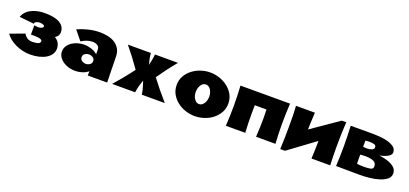

<svg xmlns="http://www.w3.org/2000/svg" viewBox="11 -1024 3591 1684"><g transform="rotate(20 1806.5 -182.0)"><path d="M44 -279Q48 -290 52.5 -299Q57 -308 60 -312V-311Q83 -346 132 -366Q181 -386 243 -386Q283 -386 317.5 -380Q352 -374 377 -360.5Q402 -347 416 -326Q430 -305 430 -275Q430 -258 422 -244Q414 -230 395 -219Q424 -201 435.5 -177.5Q447 -154 447 -128Q447 -99 431 -75Q415 -51 387.5 -34.5Q360 -18 322 -9Q284 0 241 0Q205 0 169.5 -8.5Q134 -17 103.5 -31.5Q73 -46 48 -66Q23 -86 8 -109L142 -159Q152 -140 171.5 -125.5Q191 -111 222 -111Q251 -111 273 -117.5Q295 -124 295 -144Q295 -153 284 -158Q273 -163 257 -165Q241 -167 222.5 -167.5Q204 -168 190 -167V-254Q202 -252 211 -250.5Q220 -249 225 -249Q245 -249 259 -256Q273 -263 273 -274Q273 -282 258 -287Q243 -292 229 -292Q215 -292 203 -288Q191 -284 183 -276Q182 -275 182 -265Z M729 -178Q710 -178 692.5 -166.5Q675 -155 675 -134Q675 -113 692.5 -101.5Q710 -90 729 -90Q748 -90 765.5 -101.5Q783 -113 783 -134Q783 -155 765.5 -166.5Q748 -178 729 -178ZM781 0 782 -40Q756 -19 724 -9.5Q692 0 660 0Q634 0 605 -7.5Q576 -15 552 -30.5Q528 -46 512 -69Q496 -92 496 -122Q496 -152 512 -175Q528 -198 552 -213.5Q576 -229 605 -236.5Q634 -244 660 -244Q694 -244 727 -233.5Q760 -223 786 -201V-243Q786 -270 766 -281.5Q746 -293 722 -293Q694 -293 667.5 -283.5Q641 -274 618 -259L547 -346Q596 -368 648.5 -380.5Q701 -393 755 -393Q792 -393 828 -385.5Q864 -378 892 -360.5Q920 -343 938 -314Q956 -285 957 -243L962 0Z M1159 -190Q1094 -284 1019 -375H1234Q1236 -349 1241 -323Q1246 -297 1253 -271Q1260 -297 1265 -323Q1270 -349 1272 -375H1487Q1449 -330 1414.5 -284Q1380 -238 1347 -190Q1383 -142 1421 -95.5Q1459 -49 1499 -4H1284Q1280 -35 1271.5 -65Q1263 -95 1253 -124Q1242 -95 1234 -65Q1226 -35 1222 -4H1007Q1047 -49 1085 -95.5Q1123 -142 1159 -190Z M1783 -393Q1826 -393 1869 -379Q1912 -365 1946.5 -338.5Q1981 -312 2002.5 -274.5Q2024 -237 2024 -190Q2024 -142 2002.5 -104.5Q1981 -67 1947 -40.5Q1913 -14 1869.5 0Q1826 14 1783 14Q1739 14 1696 0Q1653 -14 1619 -40.5Q1585 -67 1563.5 -104.5Q1542 -142 1542 -190Q1542 -237 1563.5 -274.5Q1585 -312 1619.5 -338.5Q1654 -365 1697 -379Q1740 -393 1783 -393ZM1783 -281Q1766 -281 1754.5 -272Q1743 -263 1735 -249Q1727 -235 1723.5 -219Q1720 -203 1720 -190Q1720 -176 1723.5 -160Q1727 -144 1735 -130.5Q1743 -117 1754.5 -107.5Q1766 -98 1783 -98Q1799 -98 1811 -107.5Q1823 -117 1831 -130.5Q1839 -144 1842.5 -160Q1846 -176 1846 -190Q1846 -203 1842.5 -219Q1839 -235 1831 -249Q1823 -263 1811 -272Q1799 -281 1783 -281Z M2352 0Q2358 -91 2358 -181Q2358 -228 2356 -256H2247Q2246 -228 2246 -181Q2246 -91 2251 0H2070Q2076 -94 2076 -188Q2076 -282 2070 -375H2533Q2527 -282 2527 -188Q2527 -94 2533 0Z M3052 -390Q3048 -330 3046.5 -270.5Q3045 -211 3045 -151Q3045 -109 3046 -68.5Q3047 -28 3049 13H2874Q2879 -85 2879 -153L2632 29H2588Q2593 -74 2593 -178Q2593 -227 2592.5 -276Q2592 -325 2588 -375H2765Q2762 -329 2760 -284Q2758 -239 2758 -216L3010 -390Z M3424 -216Q3460 -211 3491 -202.5Q3522 -194 3545 -181Q3568 -168 3580.5 -150Q3593 -132 3593 -107Q3593 -75 3566 -53.5Q3539 -32 3498.5 -19.5Q3458 -7 3410.5 -2Q3363 3 3321 3Q3265 3 3210 2Q3155 1 3099 1Q3104 -92 3104 -186Q3104 -281 3099 -375H3291Q3330 -375 3372 -372Q3414 -369 3449.5 -358.5Q3485 -348 3507.5 -330Q3530 -312 3530 -281Q3530 -268 3520 -257.5Q3510 -247 3495 -239Q3480 -231 3461 -225Q3442 -219 3424 -216ZM3264 -127Q3264 -108 3265 -81Q3280 -78 3294.5 -77Q3309 -76 3324 -76Q3363 -76 3389.5 -80.5Q3416 -85 3416 -111Q3416 -142 3388.5 -155Q3361 -168 3311 -168Q3285 -168 3264 -165ZM3365 -269Q3365 -288 3348 -293.5Q3331 -299 3298 -299Q3281 -299 3265 -296L3264 -240Q3272 -238 3281 -237Q3290 -236 3299 -236Q3325 -236 3345 -244Q3365 -252 3365 -269Z"/></g></svg>

Font: CAT Rhythmus
Style: Regular
Weight: 400
Designer: Peter Wiegel nach alter Vorlage
Foundry: Peter Wiegel
Version: 1.000